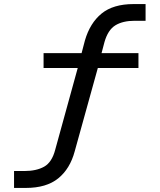

<svg xmlns="http://www.w3.org/2000/svg" viewBox="-20 -734 788 943"><path d="M49 189V106H99Q159 106 197 84.5Q235 63 251 2L367 -419L385 -400H194V-473H396L376 -455L397 -535Q422 -621 479 -667.5Q536 -714 636 -714H695V-632H642Q583 -632 546.5 -609.5Q510 -587 493 -527L474 -455L459 -473H660V-400H441L466 -420L347 9Q324 95 266 142Q208 189 107 189Z"/></svg>

Font: Nunito Sans 7pt Expanded
Style: Regular
Weight: 400
Width: 7
Designer: Vernon Adams
Foundry: Vernon Adams
Version: Version 3.101;gftools[0.9.27]